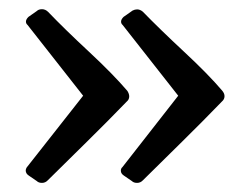

<svg xmlns="http://www.w3.org/2000/svg" viewBox="-20 -514 540 415"><path d="M459.5 -294.4Q418 -251.5 374.3 -208.5Q330.6 -165.5 289.1 -124.5Q283.7 -118.7 276.4 -118.7Q269 -118.7 265.1 -122.6L248 -134.3Q241.2 -138.7 241.2 -145Q241.2 -149.9 244.6 -152.8L365.2 -307.1L245.1 -460Q241.7 -462.9 241.7 -467.3Q241.7 -472.2 247.1 -477.5L266.6 -491.2Q271.5 -493.7 276.4 -493.7Q282.7 -493.7 288.6 -488.8Q325.7 -450.7 377.9 -402.1Q430.2 -353.5 460.4 -317.9Q465.3 -312 465.3 -306.2Q465.3 -299.3 459.5 -294.4ZM253.9 -294.4Q212.4 -251.5 168.7 -208.5Q125 -165.5 83.5 -124.5Q78.1 -118.7 70.8 -118.7Q63.5 -118.7 59.6 -122.6L42.5 -134.3Q35.6 -138.7 35.6 -145.5Q35.6 -148.4 37.6 -151.9L159.7 -307.1L39.6 -460Q36.1 -462.9 36.1 -467.3Q36.1 -472.2 41.5 -477.5L59.6 -490.2Q63.5 -494.1 70.8 -494.1Q78.1 -494.1 84 -488.3Q120.1 -450.7 172.4 -402.1Q224.6 -353.5 255.4 -317.4Q259.3 -311 259.3 -305.7Q259.3 -298.8 253.9 -294.4Z"/></svg>

Font: Caudex
Style: Bold
Weight: 700
Version: Version 1.01